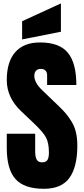

<svg xmlns="http://www.w3.org/2000/svg" viewBox="-20 -1121 501 1148"><path d="M242.2 7.8Q125 7.8 72.8 -50.3Q20.5 -108.4 20.5 -237.3V-321.3H190.4V-213.9Q190.4 -182.1 199.7 -166.3Q209 -150.4 231 -150.4Q253.9 -150.4 263.2 -163.8Q272.5 -177.2 272.5 -209Q272.5 -266.1 255.1 -298.8Q237.8 -331.5 184.1 -382.3L106.9 -455.6Q20.5 -537.1 20.5 -642.1Q20.5 -752 71.5 -809.6Q122.6 -867.2 219.2 -867.2Q335.4 -867.2 386 -805.4Q436.5 -743.7 436.5 -612.8H261.7V-671.9Q261.7 -689.5 251.7 -699.2Q241.7 -709 224.6 -709Q205.1 -709 195.1 -697.8Q185.1 -686.5 185.1 -668Q185.1 -626.5 233.4 -580.6L332.5 -485.4Q358.9 -460 375.2 -440.4Q391.6 -420.9 408.9 -392.3Q426.3 -363.8 434.3 -328.6Q442.4 -293.5 442.4 -250.5Q442.4 -123.5 395.5 -57.9Q348.6 7.8 242.2 7.8ZM344.2 -931.2 112.3 -885.3V-994.1L344.2 -1100.6Z"/></svg>

Font: Anton
Style: Regular
Weight: 400
Designer: Vernon Adams, Tural Alisoy
Foundry: Vernon Adams
Version: Version 2.300